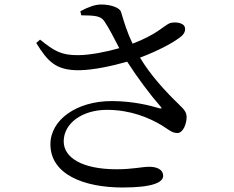

<svg xmlns="http://www.w3.org/2000/svg" viewBox="-20 -793 1040 853"><path d="M341 -725C398 -724 427 -724 444 -698C465 -667 487 -623 510 -579C451 -562 377 -548 328 -548C252 -547 220 -567 158 -617L141 -602C193 -518 229 -480 333 -481C398 -482 482 -501 545 -519C592 -446 646 -374 693 -320C701 -311 699 -310 688 -312C645 -325 568 -344 476 -344C321 -344 204 -261 204 -152C204 -19 351 40 525 40C656 40 705 18 705 -12C705 -39 678 -52 644 -52C608 -52 572 -41 498 -41C346 -41 263 -92 263 -165C263 -245 345 -305 455 -305C560 -305 642 -270 699 -236C728 -218 744 -202 768 -202C794 -202 810 -245 809 -275C808 -294 800 -305 776 -328C716 -386 650 -457 602 -537C683 -567 757 -607 787 -633C803 -647 807 -667 797 -680C784 -694 754 -696 734 -690C707 -678 677 -640 569 -599C545 -649 532 -692 518 -739C513 -759 472 -773 429 -773C402 -773 370 -761 337 -743Z"/></svg>

Font: Source Han Serif JP Medium
Style: Regular
Weight: 500
Designer: Ryoko NISHIZUKA 西塚涼子 (kana & ideographs); Frank Grießhammer (Latin, Greek & Cyrillic); Wenlong ZHANG 张文龙 (bopomofo); San
Foundry: Adobe Systems Incorporated
Version: Version 1.001;PS 1.001;hotconv 16.6.54;makeotf.lib2.5.65590